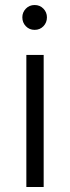

<svg xmlns="http://www.w3.org/2000/svg" viewBox="-20 -745 279 765"><path d="M85 -526H154V0H85ZM69 -676Q69 -696 83 -710.5Q97 -725 118 -725Q139 -725 153 -710.5Q167 -696 167 -676Q167 -655 153 -640.5Q139 -626 118 -626Q97 -626 83 -640.5Q69 -655 69 -676Z"/></svg>

Font: Be Vietnam Light
Style: Regular
Weight: 300
Designer: Gabriel Lam
Foundry: TypeRant
Version: Version 4.000